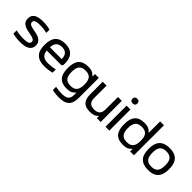

<svg xmlns="http://www.w3.org/2000/svg" viewBox="167 -1858 3212 3212"><g transform="rotate(45 1773.0 -252.0)"><path d="M248 -207C324 -192 374 -181 374 -133C374 -90 333 -70 230 -70C170 -70 112 -77 58 -90V-14C115 1 171 9 234 9C386 9 465 -37 465 -138C465 -260 351 -279 260 -296C203 -307 140 -317 140 -370C140 -410 175 -430 273 -430C332 -430 387 -423 438 -410V-486C384 -501 331 -509 270 -509C121 -509 49 -463 49 -365C49 -238 168 -223 248 -207Z M1022 -268C1022 -422 948 -509 794 -509C636 -509 559 -425 559 -256V-244C559 -73 639 9 810 9C862 9 924 1 984 -14V-90C939 -79 865 -70 817 -70C712 -70 662 -111 652 -207H982C1015 -207 1022 -222 1022 -268ZM651 -283C658 -385 701 -430 794 -430C887 -430 930 -379 931 -283Z M1592 -26V-500H1501V-445H1494C1459 -485 1420 -509 1336 -509C1181 -509 1108 -428 1108 -256V-244C1108 -72 1181 9 1336 9C1420 9 1459 -15 1494 -55H1501V-3C1501 87 1458 127 1342 127C1297 127 1238 121 1192 112V188C1247 200 1299 206 1350 206C1525 206 1592 132 1592 -26ZM1199 -247V-253C1199 -376 1245 -430 1351 -430C1457 -430 1501 -376 1501 -253V-247C1501 -124 1457 -70 1351 -70C1245 -70 1199 -124 1199 -247Z M2136 0V-500H2045V-209C2045 -112 2004 -70 1910 -70C1816 -70 1775 -112 1775 -209V-500H1684V-205C1684 -57 1747 9 1886 9C1961 9 2008 -10 2038 -49H2045V0Z M2249 -500V0H2340V-500ZM2236 -651C2236 -618 2256 -597 2294 -597C2332 -597 2352 -618 2352 -651V-653C2352 -687 2332 -708 2294 -708C2256 -708 2236 -687 2236 -653Z M2439 -256V-244C2439 -72 2512 9 2667 9C2751 9 2790 -15 2825 -55H2832V0H2923V-710H2832V-445H2825C2790 -485 2751 -509 2667 -509C2512 -509 2439 -428 2439 -256ZM2530 -247V-253C2530 -376 2576 -430 2682 -430C2788 -430 2832 -376 2832 -253V-247C2832 -124 2788 -70 2682 -70C2576 -70 2530 -124 2530 -247Z M3020 -256V-244C3020 -75 3100 9 3262 9C3425 9 3504 -75 3504 -244V-256C3504 -425 3425 -509 3262 -509C3100 -509 3020 -425 3020 -256ZM3111 -247V-253C3111 -376 3156 -430 3262 -430C3369 -430 3413 -376 3413 -253V-247C3413 -124 3369 -70 3262 -70C3156 -70 3111 -124 3111 -247Z"/></g></svg>

Font: LT Wave Alt
Style: Regular
Weight: 400
Designer: Daniel Lyons
Version: Version 2.5 (Glyphs App)